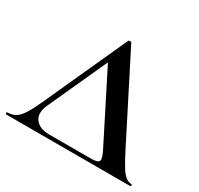

<svg xmlns="http://www.w3.org/2000/svg" viewBox="-145 -800 1003 968"><g transform="rotate(30 357.0 -316.5)"><path d="M-4 0Q-8 0 -8 -6Q-8 -12 -4 -12Q23 -12 42.5 -23.5Q62 -35 81.5 -65.5Q101 -96 126 -152L343 -629Q344 -632 352 -632.5Q360 -633 361 -629L611 -137Q635 -90 652.5 -62.5Q670 -35 685.5 -23.5Q701 -12 717 -12Q722 -12 722 -6Q722 0 717 0Q687 0 654.5 0Q622 0 592 0H116Q77 0 53.5 0Q30 0 -4 0ZM234 -21H477Q518 -21 523.5 -35.5Q529 -50 506 -94L309 -484L153 -142Q128 -86 153 -53.5Q178 -21 234 -21Z"/></g></svg>

Font: Cormorant Garamond Light
Style: Regular
Weight: 300
Designer: Christian Thalmann (Catharsis Fonts)
Foundry: Catharsis Fonts
Version: Version 4.001